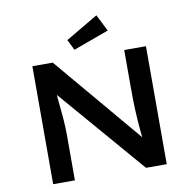

<svg xmlns="http://www.w3.org/2000/svg" viewBox="-97 -1025 1122 1122"><g transform="rotate(-10 464.5 -464.0)"><path d="M128 0V-700H249L711 -153L693 -149Q688 -179 685 -210.5Q682 -242 679.5 -275Q677 -308 675.5 -343Q674 -378 673.5 -414.5Q673 -451 673 -490V-700H802V0H679L215 -539L237 -546Q240 -505 243 -472Q246 -439 249 -411.5Q252 -384 253.5 -360.5Q255 -337 256 -314.5Q257 -292 257 -271V0ZM387 -752 356 -815 548 -928 598 -829Z"/></g></svg>

Font: Lexend Exa Medium
Style: Regular
Weight: 500
Designer: Bonnie Shaver-Troup, Thomas Jockin
Foundry: Lexend
Version: Version 1.007